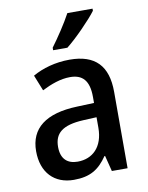

<svg xmlns="http://www.w3.org/2000/svg" viewBox="-87 -828 693 901"><g transform="rotate(-10 260.0 -378.0)"><path d="M417 -756V-766H297C273 -721 233 -661 201 -618V-606H269C315 -642 389 -718 417 -756ZM269 -549C201 -549 139 -531 92 -504L122 -429C166 -451 211 -468 257 -468C315 -468 347 -437 347 -358V-329L266 -326C116 -321 40 -262 40 -153C40 -51 99 10 192 10C270 10 312 -17 352 -75H355L374 0H449V-364C449 -488 391 -549 269 -549ZM284 -258 347 -261V-211C347 -119 295 -71 224 -71C176 -71 145 -97 145 -155C145 -219 182 -253 284 -258Z"/></g></svg>

Font: Noto Sans Khmer SemiCondensed Medium
Style: Regular
Weight: 500
Width: 4
Designer: Danh Hong and the Monotype Design Team
Foundry: Monotype Imaging Inc.
Version: Version 2.004